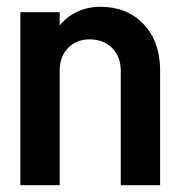

<svg xmlns="http://www.w3.org/2000/svg" viewBox="-20 -546 522 566"><path d="M452 0H336V-338Q336 -379 310.5 -404.5Q285 -430 244 -430Q205 -430 180.5 -404.5Q156 -379 156 -338V0H40V-510H156V-471Q177 -497 208 -511.5Q239 -526 276 -526Q355 -526 403.5 -474.5Q452 -423 452 -339Z"/></svg>

Font: Akshar Medium
Style: Regular
Weight: 500
Designer: Tall Chai
Foundry: Tall Chai
Version: Version 1.000